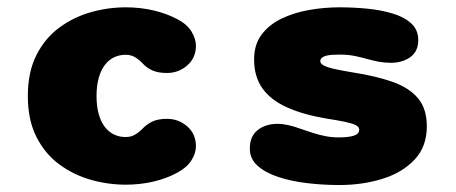

<svg xmlns="http://www.w3.org/2000/svg" viewBox="-20 -508 1278 538"><path d="M332.5 9.5Q283 9.5 234.5 -4.2Q186 -18 146 -47.5Q106 -77 82 -124.5Q58 -172 58 -239Q58 -306 82 -353.5Q106 -401 146 -430.5Q186 -460 234.5 -473.8Q283 -487.5 332.5 -487.5Q373 -487.5 410.2 -478.8Q447.5 -470 477.5 -454Q504 -440 516.5 -419.8Q529 -399.5 529 -379.5Q529 -346 504.8 -324.8Q480.5 -303.5 448 -303.5Q423.5 -303.5 407.5 -310.5Q391.5 -317.5 380.5 -329.5Q371 -340 359.2 -347.2Q347.5 -354.5 332 -354.5Q314.5 -354.5 299.8 -347.5Q285 -340.5 274 -326.2Q263 -312 256.8 -290.2Q250.5 -268.5 250.5 -239Q250.5 -209.5 256.8 -187.8Q263 -166 274 -152Q285 -138 299.8 -131Q314.5 -124 332 -124Q347.5 -124 359.2 -131.2Q371 -138.5 380.5 -148.5Q392 -160.5 407.8 -167.8Q423.5 -175 448 -175Q480.5 -175 504.8 -153.8Q529 -132.5 529 -98.5Q529 -78.5 516.5 -58.8Q504 -39 477.5 -24.5Q447.5 -8 410.2 0.8Q373 9.5 332.5 9.5Z M930.5 10.5Q885.5 10.5 841 5.2Q796.5 0 760 -12Q723.5 -24 701.8 -43.5Q680 -63 680 -91.5Q680 -126 702 -143.5Q724 -161 758.5 -161Q772 -161 788.8 -157.2Q805.5 -153.5 824 -146.5Q840 -141 857 -135.5Q874 -130 892 -126.5Q910 -123 928.5 -123Q956.5 -123 971.5 -127.8Q986.5 -132.5 986.5 -145Q986.5 -152.5 976.5 -157.5Q966.5 -162.5 946 -166.8Q925.5 -171 893.5 -176Q829 -187 784 -207.2Q739 -227.5 715.5 -260.2Q692 -293 692 -341.5Q692 -383 713 -411Q734 -439 768.8 -455.8Q803.5 -472.5 846 -480Q888.5 -487.5 931 -487.5Q969.5 -487.5 1008.5 -483.8Q1047.5 -480 1080 -470.2Q1112.5 -460.5 1132.2 -442.5Q1152 -424.5 1152 -395.5Q1152 -364 1129.8 -348Q1107.5 -332 1075 -332Q1057.5 -332 1041.5 -335Q1025.5 -338 1009.5 -342.5Q994 -347 974.8 -351Q955.5 -355 933.5 -355Q922.5 -355 912.5 -354.5Q902.5 -354 894.5 -352Q886.5 -350 882 -346.2Q877.5 -342.5 877.5 -336Q877.5 -329 889.2 -323.5Q901 -318 921.5 -313.8Q942 -309.5 969 -305Q1033 -295 1079.5 -278.8Q1126 -262.5 1151 -233Q1176 -203.5 1176 -154Q1176 -97 1141.5 -60.5Q1107 -24 1051.2 -6.8Q995.5 10.5 930.5 10.5Z"/></svg>

Font: Sono Monospace ExtraBold
Style: Regular
Weight: 800
Version: Version 2.112